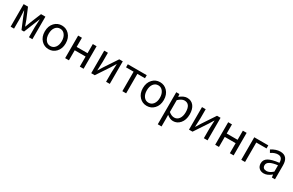

<svg xmlns="http://www.w3.org/2000/svg" viewBox="214 -2167 6111 4005"><g transform="rotate(30 3270.0 -164.0)"><path d="M92 -543H197L304 -288Q311 -267 328 -221L352 -155H357Q400 -265 407 -288L511 -543H616V0H533V-245Q533 -292 543 -432H539L385 -51H324L219 -304Q192 -367 169 -432H164L174 -245V0H92Z M834 -62Q758 -141 758 -271Q758 -402 834 -482Q905 -557 1010 -557Q1115 -557 1186 -482Q1262 -402 1262 -271Q1262 -141 1186 -62Q1115 13 1010 13Q905 13 834 -62ZM1124 -120Q1168 -177 1168 -271Q1168 -365 1124 -423Q1081 -481 1010 -481Q940 -481 896 -423Q853 -365 853 -271Q853 -177 896 -120Q939 -63 1010 -63Q1081 -63 1124 -120Z M1405 -543H1496V-323H1758V-543H1849V0H1758V-242H1496V0H1405Z M2033 -543H2122V-316Q2122 -326 2113 -116H2117Q2153 -172 2189 -232L2395 -543H2480V0H2391V-227Q2391 -268 2400 -428H2396L2324 -311L2118 0H2033Z M2783 -469H2601V-543H3057V-469H2874V0H2783Z M3197 -62Q3121 -141 3121 -271Q3121 -402 3197 -482Q3268 -557 3373 -557Q3478 -557 3549 -482Q3625 -402 3625 -271Q3625 -141 3549 -62Q3478 13 3373 13Q3268 13 3197 -62ZM3487 -120Q3531 -177 3531 -271Q3531 -365 3487 -423Q3444 -481 3373 -481Q3303 -481 3259 -423Q3216 -365 3216 -271Q3216 -177 3259 -120Q3302 -63 3373 -63Q3444 -63 3487 -120Z M3768 -543H3843L3851 -481H3854Q3947 -557 4027 -557Q4130 -557 4188 -481Q4243 -408 4243 -280Q4243 -146 4172 -64Q4105 13 4007 13Q3934 13 3857 -50L3859 45V229H3768ZM4104 -120Q4148 -180 4148 -279Q4148 -480 4005 -480Q3940 -480 3859 -405V-120Q3926 -63 3992 -63Q4061 -63 4104 -120Z M4388 -543H4477V-316Q4477 -326 4468 -116H4472Q4508 -172 4544 -232L4750 -543H4835V0H4746V-227Q4746 -268 4755 -428H4751L4679 -311L4473 0H4388Z M5019 -543H5110V-323H5372V-543H5463V0H5372V-242H5110V0H5019Z M5647 -543H5985V-469H5738V0H5647Z M6079 -27Q6034 -69 6034 -141Q6034 -229 6114 -277Q6193 -324 6368 -344Q6368 -481 6256 -481Q6179 -481 6093 -423L6057 -486Q6168 -557 6271 -557Q6459 -557 6459 -334V0H6384L6376 -65H6373Q6279 13 6193 13Q6123 13 6079 -27ZM6368 -132V-284Q6123 -255 6123 -147Q6123 -60 6219 -60Q6287 -60 6368 -132Z"/></g></svg>

Font: KaiGen Gothic CN Regular
Style: Regular
Weight: 400
Designer: Ryoko NISHIZUKA  (kana & ideographs); Paul D. Hunt (Latin, Greek & Cyrillic); Wenlong ZHANG  (bopomofo); Sandoll Communi
Foundry: Adobe Systems Incorporated
Version: Version 1.002.20150501